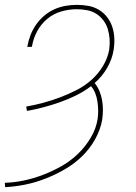

<svg xmlns="http://www.w3.org/2000/svg" viewBox="-40 -548 560 791"><path d="M-19 223 -20 205Q19 204 59 195.5Q99 187 138 172Q177 157 214 136Q251 115 281.5 85.5Q312 56 334 19Q356 -18 362 -57Q365 -76 364.5 -94Q364 -112 361.5 -129.5Q359 -147 352.5 -163.5Q346 -180 335 -193Q306 -171 273.5 -155Q241 -139 207 -127Q173 -115 139 -106Q105 -97 71 -91L68 -109Q103 -115 138 -124.5Q173 -134 207.5 -147Q242 -160 275.5 -177Q309 -194 337 -219Q365 -244 384.5 -276.5Q404 -309 410 -344Q413 -366 411.5 -387.5Q410 -409 404 -428.5Q398 -448 386 -464Q374 -480 357 -491Q340 -502 318.5 -506Q297 -510 276 -510Q245 -510 213 -501Q181 -492 155 -470.5Q129 -449 113 -419Q97 -389 92 -358L91 -355H72L73 -358Q77 -381 86 -404Q95 -427 109 -447Q123 -467 142.5 -483.5Q162 -500 184.5 -510Q207 -520 230.5 -524Q254 -528 277 -528Q302 -528 325.5 -523.5Q349 -519 368.5 -507Q388 -495 402 -476.5Q416 -458 423 -436Q430 -414 431 -390Q432 -366 428 -342Q422 -304 401.5 -268.5Q381 -233 350 -206Q362 -191 369.5 -173Q377 -155 380.5 -135.5Q384 -116 384 -95.5Q384 -75 381 -55Q374 -14 352 25.5Q330 65 298 96Q266 127 227 149.5Q188 172 147 188Q106 204 64 212.5Q22 221 -19 223Z"/></svg>

Font: Iosevka Thin
Style: Italic
Weight: 100
Italic angle: -9°
Monospace: yes
Designer: Belleve Invis
Foundry: Belleve Invis
Version: Version 32.5.0; ttfautohint (v1.8.4)